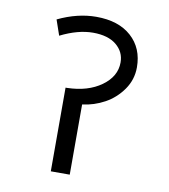

<svg xmlns="http://www.w3.org/2000/svg" viewBox="-75 -714 683 778"><g transform="rotate(10 266.0 -325.5)"><path d="M186 -1V-345.3H192.1Q277.6 -347.3 332.7 -387Q387.8 -426.7 387.8 -484.3Q387.8 -527.8 353.6 -555.9Q319.5 -583.9 257.6 -583.9Q195.7 -583.9 123.9 -548L102.1 -611.2Q182.5 -649.6 259.4 -649.6Q351.4 -649.6 403.9 -602.4Q456.5 -555.1 456.5 -476.2Q456.5 -425.7 427.5 -384.2Q398.4 -342.8 355.4 -319.3Q312.4 -295.8 263.9 -289.7V-1Z"/></g></svg>

Font: Khula
Style: Regular
Weight: 400
Designer: Erin McLaughlin, Steve Matteson
Version: Version 1.000;PS 1.0;hotconv 1.0.72;makeotf.lib2.5.5900; ttf